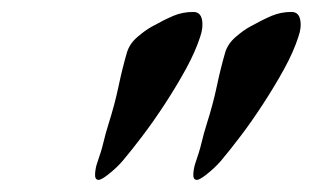

<svg xmlns="http://www.w3.org/2000/svg" viewBox="-20 -703 513 315"><path d="M141.8 -407.9Q135.3 -407.9 136 -418Q136.7 -428 139.5 -435.8Q146.2 -454.6 149.7 -469.4Q153.2 -484.3 158 -499.4Q168.4 -532.4 174.5 -561.4Q180.6 -590.5 188.4 -617.4Q192.9 -631.6 205.6 -642.5Q218.3 -653.3 228.7 -659.1Q249.3 -670.6 264.4 -677Q279.5 -683.4 297.1 -683.4Q308.9 -683.4 311.4 -670.7Q313.8 -658 308.5 -642.9Q300.7 -618.5 285.1 -589.9Q269.4 -561.4 250.5 -532.4Q231.6 -503.5 213.2 -479.3Q194.8 -455.1 180.9 -438.7Q171.6 -428 159.1 -418Q146.6 -407.9 141.8 -407.9ZM303 -407.9Q296.5 -407.9 297.2 -418Q297.9 -428 300.7 -435.8Q307.3 -454.6 310.8 -469.4Q314.3 -484.3 319.1 -499.4Q329.6 -532.4 335.7 -561.4Q341.8 -590.5 349.6 -617.4Q354.1 -631.6 366.8 -642.5Q379.4 -653.3 389.9 -659.1Q410.5 -670.6 425.6 -677Q440.7 -683.4 458.2 -683.4Q470 -683.4 472.5 -670.7Q475 -658 469.6 -642.9Q461.9 -618.5 446.2 -589.9Q430.5 -561.4 411.6 -532.4Q392.8 -503.5 374.4 -479.3Q356 -455.1 342.1 -438.7Q332.8 -428 320.3 -418Q307.8 -407.9 303 -407.9Z"/></svg>

Font: EB Garamond
Style: Italic
Weight: 400
Italic angle: -17.2°
Designer: Georg Duffner and Octavio Pardo
Foundry: Georg Duffner
Version: Version 1.001